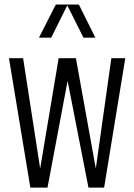

<svg xmlns="http://www.w3.org/2000/svg" viewBox="-20 -848 607 868"><path d="M156.2 -677.7 232.4 -827.6H336.4L411.1 -677.7H357.4L284.2 -823.7L211.4 -677.7ZM117.2 0 20.5 -585H84.5L161.6 -85.9L245.1 -585H323.2L413.1 -85.9L483.4 -585H546.4L450.7 0H379.9L285.6 -482.4L194.8 0Z"/></svg>

Font: Oswald-Light
Style: Light
Weight: 300
Designer: vernon adams
Foundry: vernon adams
Version: Version ; ttfautohint (v0.92.18-e454-dirty) -l 8 -r 50 -G 20